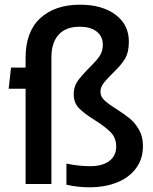

<svg xmlns="http://www.w3.org/2000/svg" viewBox="-20 -784 651 818"><path d="M263 3V-87Q315 -76 365 -76Q416 -76 445.5 -98Q475 -120 475 -159Q475 -196 452.5 -219.5Q430 -243 384 -272Q339 -300 316.5 -323Q294 -346 294 -383Q294 -414 310 -437.5Q326 -461 368 -503Q396 -531 407 -549.5Q418 -568 418 -594Q418 -629 392 -649.5Q366 -670 319 -670Q260 -670 229.5 -636Q199 -602 199 -539V0H89V-406H17L27 -496H89V-537Q89 -649 151.5 -706.5Q214 -764 321 -764Q415 -764 472 -721.5Q529 -679 529 -607Q529 -561 512.5 -533.5Q496 -506 458 -470Q429 -441 418.5 -425.5Q408 -410 408 -393Q408 -373 424 -357.5Q440 -342 475 -320Q511 -297 533.5 -278.5Q556 -260 572.5 -231Q589 -202 589 -162Q589 -105 558 -65Q527 -25 475.5 -5.5Q424 14 364 14Q310 14 263 3Z"/></svg>

Font: Cabin SemiBold
Style: Regular
Weight: 600
Designer: Pablo Impallari
Foundry: Pablo Impallari. http://www.impallari.com Igino Marini. http://www.ikern.com
Version: Version 2.001